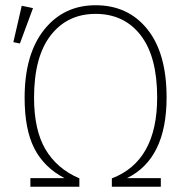

<svg xmlns="http://www.w3.org/2000/svg" viewBox="-20 -713 730 733"><path d="M106 -682 56 -547 31 -552 63 -691ZM345 -693Q469 -693 542.5 -601.5Q616 -510 616 -341Q616 -107 465 -33H594V0H407V-32Q580 -98 580 -341Q580 -497 517 -578.5Q454 -660 345 -660Q237 -660 173.5 -578Q110 -496 110 -340Q110 -217 153.5 -143Q197 -69 283 -32V0H96V-33H226Q148 -74 111 -146.5Q74 -219 74 -340Q74 -506 148.5 -599.5Q223 -693 345 -693Z"/></svg>

Font: FiraSans
Style: Regular
Weight: 200
Designer: Carrois Corporate & Edenspiekermann AG
Foundry: Carrois Corporate GbR & Edenspiekermann AG
Version: Version 3.106;PS 003.106;hotconv 1.0.70;makeotf.lib2.5.58329